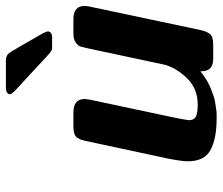

<svg xmlns="http://www.w3.org/2000/svg" viewBox="-70 -648 730 629"><g transform="rotate(-90 294.5 -334.0)"><path d="M80.1 -83Q80.1 -103 88.9 -147.9L147 -418.9Q151.9 -440.9 160.9 -449.5Q169.9 -458 193.8 -458H240.2Q284.2 -458 284.2 -420.9Q284.2 -417 282.2 -404.8L223.1 -127Q215.3 -86.9 214.8 -80.1Q214.8 -63 226.3 -56.9Q237.8 -50.8 266.1 -50.8Q316.9 -50.8 350.3 -84Q383.8 -117.2 396 -157.2L450.2 -411.1Q454.1 -428.2 456.1 -435.1Q458 -441.9 468.5 -450Q479 -458 498 -458H545.9Q588.9 -458 588.9 -421.9Q588.9 -409.7 585.9 -399.9L511.2 -46.9Q508.3 -33.7 506.1 -27.3Q503.9 -21 499 -13.4Q494.1 -5.9 485.1 -2.9Q476.1 0 461.9 0H416Q373 0 375 -42Q359.9 -29.8 345 -21Q330.1 -12.2 315.4 -6.6Q300.8 -1 290.3 2.4Q279.8 5.9 266.8 7.3Q253.9 8.8 248.5 10Q243.2 11.2 231.9 11.2H220.2Q154.3 11.2 117.2 -8.8Q80.1 -28.8 80.1 -83ZM299.8 -665Q300.8 -679.2 320.8 -679.2H413.6Q427.7 -678.2 435.3 -667.7Q442.9 -657.2 501 -555.2L504.9 -544.9L505.9 -541Q502.9 -527.8 486.8 -527.8H451.7Q444.8 -527.8 437.3 -533.4Q429.7 -539.1 391.6 -575.2Q348.6 -615.2 314.9 -646Q299.8 -660.2 299.8 -665Z"/></g></svg>

Font: CMU Sans Serif
Style: BoldOblique
Weight: 700
Italic angle: -12°
Version: Version 0.7.0